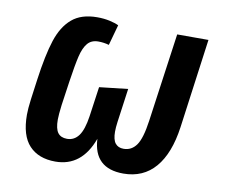

<svg xmlns="http://www.w3.org/2000/svg" viewBox="-69 -662 896 762"><g transform="rotate(10 379.0 -281.5)"><path d="M56 -149Q56 -173 61 -211L72 -292Q86 -394 105.5 -454Q125 -514 162.5 -546Q200 -578 264 -578Q291 -578 314 -573Q337 -568 351 -561L328 -478Q307 -484 285 -484Q257 -484 241.5 -465.5Q226 -447 217.5 -411Q209 -375 199 -307L185 -210Q180 -170 180 -151Q180 -114 192 -98Q204 -82 229 -82Q258 -82 276 -106.5Q294 -131 302 -186L319 -306L434 -319L415 -182Q412 -160 412 -143Q412 -111 423.5 -96.5Q435 -82 457 -82Q489 -82 508.5 -109.5Q528 -137 538 -209L588 -566H714L665 -206Q650 -98 601.5 -41.5Q553 15 473 15Q354 15 348 -103Q305 15 199 15Q131 15 93.5 -25Q56 -65 56 -149Z"/></g></svg>

Font: FiraGO Medium
Style: Italic
Weight: 500
Italic angle: -8°
Designer: bBox Type GmbH
Foundry: bBox Type GmbH
Version: Version 1.001